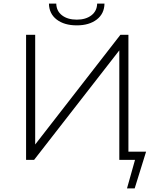

<svg xmlns="http://www.w3.org/2000/svg" viewBox="-20 -895 885 1075"><path d="M410 -753Q340 -753 297.5 -785.5Q255 -818 254 -875H295Q296 -833 327.5 -809Q359 -785 410 -785Q460 -785 491.5 -809Q523 -833 524 -875H565Q564 -818 521.5 -785.5Q479 -753 410 -753ZM699 -46H798L734 160H691L736 0H648V-613L171 0H126V-700H177V-86L654 -700H699Z"/></svg>

Font: mBank Light
Style: Regular
Weight: 300
Designer: Julieta Ulanovsky
Foundry: Julieta Ulanovsky
Version: Version 7.200;PS 007.200;hotconv 1.0.88;makeotf.lib2.5.64775